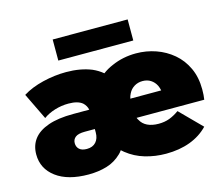

<svg xmlns="http://www.w3.org/2000/svg" viewBox="-105 -887 1213 1039"><g transform="rotate(-15 501.5 -368.0)"><path d="M270 10Q154 10 88.5 -39Q23 -88 23 -168Q23 -218 50 -253.5Q77 -289 132.5 -308.5Q188 -328 273 -328H363Q358 -351 341 -367Q316 -389 262 -389Q223 -389 185.5 -377.5Q148 -366 121 -346L49 -495Q97 -525 163 -541Q229 -557 294 -557Q374 -557 436 -532Q468 -518 493 -497Q518 -516 549 -529Q612 -557 685 -557Q743 -557 796 -538.5Q849 -520 891 -484.5Q933 -449 957.5 -396.5Q982 -344 982 -276Q982 -260 981 -245.5Q980 -231 978 -219H599Q601 -213 605 -207Q618 -182 644 -169.5Q670 -157 707 -157Q740 -157 767 -167Q794 -177 822 -197L940 -78Q899 -35 839 -12.5Q779 10 704 10Q643 10 587 -6.5Q531 -23 486 -59Q478 -65 471 -72Q464 -62 456 -54Q419 -18 372 -4Q325 10 270 10ZM593 -328H766Q763 -343 757 -356Q746 -378 726.5 -390.5Q707 -403 681 -403Q655 -403 634.5 -390.5Q614 -378 603 -356Q596 -343 593 -328ZM365 -219H309Q272 -219 256 -206.5Q240 -194 240 -173Q240 -152 254 -139Q268 -126 296 -126Q329 -126 347 -146Q365 -166 365 -200ZM270 -628V-746H690V-628Z"/></g></svg>

Font: Montserrat Thin Black
Style: Regular
Weight: 900
Version: Version 9.000